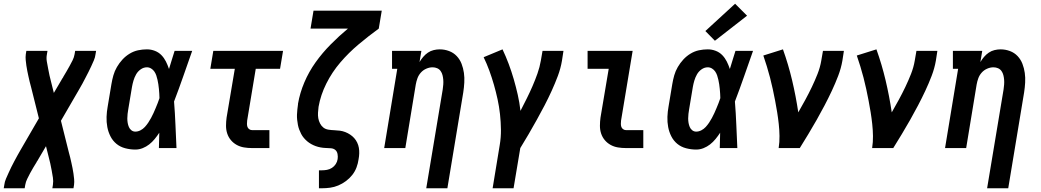

<svg xmlns="http://www.w3.org/2000/svg" viewBox="-48 -792 5568 1027"><path d="M-28 215 -25 197Q-23 180 -16 164Q-9 148 -2 132.5Q5 117 12.5 101.5Q20 86 28.5 70.5Q37 55 45 40Q53 25 62 10L160 -159L118 -327Q114 -341 110.5 -355.5Q107 -370 104 -384Q101 -398 98 -412.5Q95 -427 93 -441.5Q91 -456 89.5 -471Q88 -486 90 -502L93 -520H206L203 -502Q199 -482 202.5 -463Q206 -444 209.5 -425Q213 -406 217 -387.5Q221 -369 226 -351L240 -295L280 -363Q282 -367 284.5 -371Q287 -375 290 -379V-380Q299 -395 307.5 -409.5Q316 -424 324.5 -439.5Q333 -455 340.5 -470Q348 -485 351 -502L354 -520H466L463 -502Q461 -485 454 -469Q447 -453 440 -437.5Q433 -422 425 -406.5Q417 -391 409 -375.5Q401 -360 393 -345Q385 -330 376 -315L278 -146L320 22Q324 36 327.5 50.5Q331 65 334 79Q337 93 340 107.5Q343 122 345 136.5Q347 151 348.5 166Q350 181 348 197L345 215H232L235 197Q238 177 235 158Q232 139 228.5 120Q225 101 221 82.5Q217 64 212 46L198 -10L158 58Q156 62 153.5 66Q151 70 148 74V75Q139 90 130 104.5Q121 119 113 134.5Q105 150 97.5 165Q90 180 87 197L84 215Z M676 8Q649 8 622 1Q595 -6 575 -22.5Q555 -39 543 -62.5Q531 -86 526 -112.5Q521 -139 522 -167Q523 -195 528 -222L548 -342Q552 -366 558.5 -389Q565 -412 577.5 -433.5Q590 -455 607 -473.5Q624 -492 645.5 -505Q667 -518 690.5 -523Q714 -528 738 -528Q760 -528 780.5 -520Q801 -512 815.5 -497Q830 -482 839.5 -463Q849 -444 856 -423Q863 -448 871 -472Q879 -496 886 -520H980Q956 -452 932.5 -384.5Q909 -317 883 -249Q888 -187 890.5 -124.5Q893 -62 896 0H802Q803 -20 803 -40.5Q803 -61 804 -82Q793 -65 779.5 -48.5Q766 -32 750 -19.5Q734 -7 715 0.5Q696 8 676 8ZM676 -88Q690 -88 703.5 -95Q717 -102 727 -113Q737 -124 745 -136Q753 -148 760 -161Q767 -174 773 -187Q779 -200 784.5 -213.5Q790 -227 795.5 -240.5Q801 -254 805 -267Q805 -279 804 -291.5Q803 -304 802 -316.5Q801 -329 799 -341Q797 -353 794.5 -365Q792 -377 788 -388.5Q784 -400 777.5 -409.5Q771 -419 760.5 -425.5Q750 -432 738 -432Q720 -432 704.5 -421Q689 -410 680 -394Q671 -378 666 -361Q661 -344 658 -327L638 -207Q636 -195 634.5 -183Q633 -171 633 -158.5Q633 -146 635 -134.5Q637 -123 641.5 -112.5Q646 -102 655 -95Q664 -88 676 -88Z M1300 0Q1278 0 1257 -3.5Q1236 -7 1218 -17Q1200 -27 1187 -42.5Q1174 -58 1167.5 -77.5Q1161 -97 1161 -119Q1161 -141 1164 -163L1208 -424H1077L1093 -520H1466L1450 -424H1320L1274 -147Q1273 -138 1273 -129.5Q1273 -121 1275.5 -113.5Q1278 -106 1285 -101Q1292 -96 1300 -96H1393V0Z M1658 215V119H1674Q1687 119 1701 116.5Q1715 114 1727.5 106Q1740 98 1748 85.5Q1756 73 1758 59Q1760 46 1757.5 32Q1755 18 1745.5 10Q1736 2 1721.5 1Q1707 0 1693.5 -0.5Q1680 -1 1666.5 -3.5Q1653 -6 1640.5 -10.5Q1628 -15 1616.5 -21.5Q1605 -28 1595.5 -36Q1586 -44 1577.5 -54Q1569 -64 1563 -75.5Q1557 -87 1552.5 -99Q1548 -111 1545.5 -124Q1543 -137 1541.5 -151Q1540 -165 1540.5 -178.5Q1541 -192 1542.5 -206Q1544 -220 1546 -234Q1546 -235 1546 -235.5Q1546 -236 1546 -237Q1556 -295 1580 -351.5Q1604 -408 1640 -458.5Q1676 -509 1720.5 -554Q1765 -599 1813 -639H1613L1629 -735H1994L1978 -639Q1923 -599 1870 -554.5Q1817 -510 1772.5 -458Q1728 -406 1697.5 -345Q1667 -284 1656 -221Q1654 -205 1653 -189.5Q1652 -174 1654.5 -159.5Q1657 -145 1664 -131.5Q1671 -118 1682 -109.5Q1693 -101 1708.5 -98.5Q1724 -96 1739.5 -95.5Q1755 -95 1770 -93Q1785 -91 1799 -85.5Q1813 -80 1825 -72Q1837 -64 1846.5 -53.5Q1856 -43 1862.5 -29.5Q1869 -16 1871.5 -1.5Q1874 13 1873.5 28.5Q1873 44 1870 60Q1867 82 1859 103.5Q1851 125 1836.5 143.5Q1822 162 1802.5 176.5Q1783 191 1761.5 200Q1740 209 1718 212Q1696 215 1674 215Z M2232 215 2320 -313Q2322 -326 2323 -339.5Q2324 -353 2323 -365.5Q2322 -378 2319 -390Q2316 -402 2309 -412Q2302 -422 2290.5 -427Q2279 -432 2266 -432Q2249 -432 2232 -424.5Q2215 -417 2203 -403.5Q2191 -390 2185 -373.5Q2179 -357 2176 -340L2120 0H2007L2077 -424H2049V-520H2206L2196 -460Q2204 -474 2215.5 -487.5Q2227 -501 2241 -510.5Q2255 -520 2271.5 -524Q2288 -528 2304 -528Q2330 -528 2354 -519Q2378 -510 2395 -492Q2412 -474 2421 -450.5Q2430 -427 2433.5 -402Q2437 -377 2435.5 -350.5Q2434 -324 2430 -298L2345 215Z M2587 215 2625 -16Q2632 -57 2631.5 -98.5Q2631 -140 2626.5 -181Q2622 -222 2613.5 -261Q2605 -300 2594 -338.5Q2583 -377 2569.5 -414Q2556 -451 2539 -486L2640 -528Q2658 -490 2673 -450Q2688 -410 2700 -368.5Q2712 -327 2721.5 -285Q2731 -243 2736 -199Q2753 -232 2769.5 -265Q2786 -298 2800.5 -331.5Q2815 -365 2827 -399Q2839 -433 2845 -468L2854 -520H2966L2958 -468Q2951 -426 2936 -386Q2921 -346 2903 -306.5Q2885 -267 2865 -228.5Q2845 -190 2823.5 -151.5Q2802 -113 2780 -75Q2758 -37 2735 0L2699 215Z M3300 0Q3278 0 3257 -3.5Q3236 -7 3218 -17Q3200 -27 3187 -42.5Q3174 -58 3167.5 -77.5Q3161 -97 3161 -119Q3161 -141 3164 -163L3208 -424H3095V-520H3336L3274 -147Q3273 -138 3273 -129.5Q3273 -121 3275.5 -113.5Q3278 -106 3285 -101Q3292 -96 3300 -96H3393V0Z M3676 8Q3649 8 3622 1Q3595 -6 3575 -22.5Q3555 -39 3543 -62.5Q3531 -86 3526 -112.5Q3521 -139 3522 -167Q3523 -195 3528 -222L3548 -342Q3552 -366 3558.5 -389Q3565 -412 3577.5 -433.5Q3590 -455 3607 -473.5Q3624 -492 3645.5 -505Q3667 -518 3690.5 -523Q3714 -528 3738 -528Q3760 -528 3780.5 -520Q3801 -512 3815.5 -497Q3830 -482 3839.5 -463Q3849 -444 3856 -423Q3863 -448 3871 -472Q3879 -496 3886 -520H3980Q3956 -452 3932.5 -384.5Q3909 -317 3883 -249Q3888 -187 3890.5 -124.5Q3893 -62 3896 0H3802Q3803 -20 3803 -40.5Q3803 -61 3804 -82Q3793 -65 3779.5 -48.5Q3766 -32 3750 -19.5Q3734 -7 3715 0.5Q3696 8 3676 8ZM3676 -88Q3690 -88 3703.5 -95Q3717 -102 3727 -113Q3737 -124 3745 -136Q3753 -148 3760 -161Q3767 -174 3773 -187Q3779 -200 3784.5 -213.5Q3790 -227 3795.5 -240.5Q3801 -254 3805 -267Q3805 -279 3804 -291.5Q3803 -304 3802 -316.5Q3801 -329 3799 -341Q3797 -353 3794.5 -365Q3792 -377 3788 -388.5Q3784 -400 3777.5 -409.5Q3771 -419 3760.5 -425.5Q3750 -432 3738 -432Q3720 -432 3704.5 -421Q3689 -410 3680 -394Q3671 -378 3666 -361Q3661 -344 3658 -327L3638 -207Q3636 -195 3634.5 -183Q3633 -171 3633 -158.5Q3633 -146 3635 -134.5Q3637 -123 3641.5 -112.5Q3646 -102 3655 -95Q3664 -88 3676 -88ZM3776 -574 3725 -626 3884 -772 3948 -708Z M4117 0Q4122 -32 4121.5 -64.5Q4121 -97 4117.5 -129Q4114 -161 4109 -192Q4104 -223 4098 -254Q4092 -285 4085.5 -315.5Q4079 -346 4071 -376.5Q4063 -407 4054 -436.5Q4045 -466 4035 -495L4140 -528Q4169 -447 4189 -362.5Q4209 -278 4222 -191Q4241 -224 4259.5 -258Q4278 -292 4294.5 -326.5Q4311 -361 4325 -396.5Q4339 -432 4345 -468L4354 -520H4466L4458 -468Q4451 -427 4435.5 -386.5Q4420 -346 4401.5 -306.5Q4383 -267 4362.5 -228Q4342 -189 4320.5 -151Q4299 -113 4276 -75Q4253 -37 4230 0Z M4617 0Q4622 -32 4621.5 -64.5Q4621 -97 4617.5 -129Q4614 -161 4609 -192Q4604 -223 4598 -254Q4592 -285 4585.5 -315.5Q4579 -346 4571 -376.5Q4563 -407 4554 -436.5Q4545 -466 4535 -495L4640 -528Q4669 -447 4689 -362.5Q4709 -278 4722 -191Q4741 -224 4759.5 -258Q4778 -292 4794.5 -326.5Q4811 -361 4825 -396.5Q4839 -432 4845 -468L4854 -520H4966L4958 -468Q4951 -427 4935.5 -386.5Q4920 -346 4901.5 -306.5Q4883 -267 4862.5 -228Q4842 -189 4820.5 -151Q4799 -113 4776 -75Q4753 -37 4730 0Z M5232 215 5320 -313Q5322 -326 5323 -339.5Q5324 -353 5323 -365.5Q5322 -378 5319 -390Q5316 -402 5309 -412Q5302 -422 5290.5 -427Q5279 -432 5266 -432Q5249 -432 5232 -424.5Q5215 -417 5203 -403.5Q5191 -390 5185 -373.5Q5179 -357 5176 -340L5120 0H5007L5077 -424H5049V-520H5206L5196 -460Q5204 -474 5215.5 -487.5Q5227 -501 5241 -510.5Q5255 -520 5271.5 -524Q5288 -528 5304 -528Q5330 -528 5354 -519Q5378 -510 5395 -492Q5412 -474 5421 -450.5Q5430 -427 5433.5 -402Q5437 -377 5435.5 -350.5Q5434 -324 5430 -298L5345 215Z"/></svg>

Font: Iosevka Gothic
Style: Bold Italic
Weight: 700
Italic angle: -9°
Monospace: yes
Designer: Belleve Invis
Foundry: Belleve Invis
Version: Version 15.5.1; ttfautohint (v1.8.4)